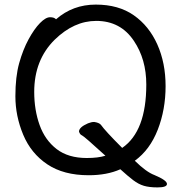

<svg xmlns="http://www.w3.org/2000/svg" viewBox="-20 -739 785 836"><path d="M358 -51Q407 -51 439 -61Q346 -146 337 -149.5Q328 -153 324 -166Q324 -185 363 -202Q378 -208 390 -208Q411 -205 419 -196Q438 -169 512 -95Q617 -167 617 -371Q617 -481 563 -561Q505 -648 399 -648Q302 -648 218 -566Q129 -478 129 -339Q129 -260 152.5 -194.5Q176 -129 226.5 -90Q277 -51 358 -51ZM666 77Q630 77 606.5 70Q583 63 560 45.5Q537 28 504 -2Q446 24 366 24Q257 24 186 -23.5Q115 -71 81 -152.5Q47 -234 47 -320Q47 -405 63.5 -464Q80 -523 104.5 -568Q129 -613 154 -638.5Q179 -664 198 -664Q216 -664 224 -655Q297 -719 397 -719Q496 -719 562.5 -672.5Q629 -626 665 -545.5Q701 -465 701 -364Q701 -262 667 -174.5Q633 -87 567 -39Q617 10 652 23Q707 46 707 62Q707 77 666 77Z"/></svg>

Font: linja waso lili
Style: Bold
Weight: 400
Designer: Fontworks Inc.
Version: Version 1.000;August 6, 2022;FontCreator 14.0.0.2814 64-bit